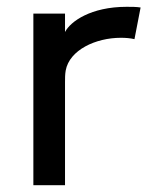

<svg xmlns="http://www.w3.org/2000/svg" viewBox="-20 -544 469 564"><path d="M78 0H171V-302C171 -313 171 -326 173 -337C184 -397 261 -433 335 -433C349 -433 362 -432 375 -429L393 -522C380 -524 367 -524 352 -524C247 -524 187 -481 171 -450V-504H78Z"/></svg>

Font: Hibana 45 SubMedium
Style: Regular
Weight: 500
Width: 6
Designer: pygmalion
Foundry: ybstudio
Version: Version 2021.007;FEAKit 1.0